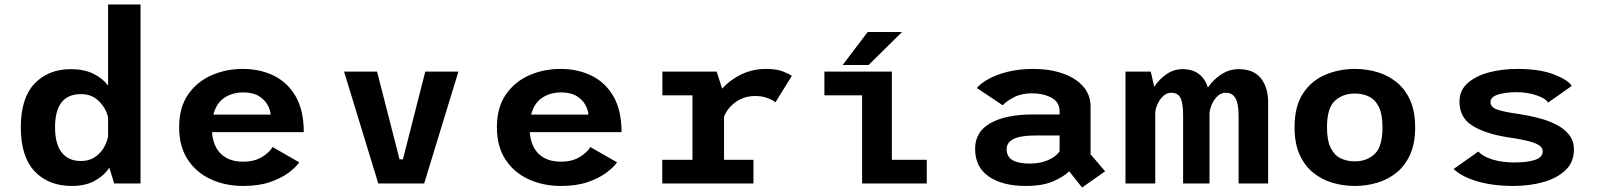

<svg xmlns="http://www.w3.org/2000/svg" viewBox="-20 -820 7140 858"><path d="M301 11Q196.5 11 134.8 -54.5Q73 -120 73 -251Q73 -382 134.5 -446.5Q196 -511 297 -511Q354.5 -511 395.8 -491.2Q437 -471.5 463 -438V-800H608V0H490.5L468.5 -70.5Q444 -34 402.5 -11.5Q361 11 301 11ZM226 -251Q226 -177.5 255.5 -139Q285 -100.5 342 -100.5Q376.5 -100.5 401.8 -116.5Q427 -132.5 442.5 -157.8Q458 -183 463 -210.5V-294.5Q455 -334.5 423 -367Q391 -399.5 342 -399.5Q226 -399.5 226 -251Z M1317.5 -94.5Q1302.5 -73 1270 -48.5Q1237.5 -24 1187 -6.5Q1136.5 11 1066.5 11Q988 11 923 -18.5Q858 -48 819.2 -106.5Q780.5 -165 780.5 -252Q780.5 -339 820 -396.8Q859.5 -454.5 924.2 -483.2Q989 -512 1065 -512Q1142.5 -512 1204.2 -481.5Q1266 -451 1301.8 -388.5Q1337.5 -326 1337.5 -229.5H927.5Q932.5 -164.5 968.8 -131Q1005 -97.5 1066.5 -97.5Q1116.5 -97.5 1150.8 -118.5Q1185 -139.5 1198 -163ZM1067.5 -407Q1019 -407 983 -383.2Q947 -359.5 933.5 -308H1189.5Q1188.5 -328 1175.8 -351.2Q1163 -374.5 1136.5 -390.8Q1110 -407 1067.5 -407Z M1880.5 -500H2028.5L1875.5 0H1670.5L1517.5 -500H1665L1765.5 -108H1780.5Z M2737.5 -94.5Q2722.5 -73 2690 -48.5Q2657.5 -24 2607 -6.5Q2556.5 11 2486.5 11Q2408 11 2343 -18.5Q2278 -48 2239.2 -106.5Q2200.5 -165 2200.5 -252Q2200.5 -339 2240 -396.8Q2279.5 -454.5 2344.2 -483.2Q2409 -512 2485 -512Q2562.5 -512 2624.2 -481.5Q2686 -451 2721.8 -388.5Q2757.5 -326 2757.5 -229.5H2347.5Q2352.5 -164.5 2388.8 -131Q2425 -97.5 2486.5 -97.5Q2536.5 -97.5 2570.8 -118.5Q2605 -139.5 2618 -163ZM2487.5 -407Q2439 -407 2403 -383.2Q2367 -359.5 2353.5 -308H2609.5Q2608.5 -328 2595.8 -351.2Q2583 -374.5 2556.5 -390.8Q2530 -407 2487.5 -407Z M3215.5 -106H3347V0H2939.5V-106H3074.5V-394H2940V-500H3182.5L3207 -424Q3241.5 -462.5 3292.2 -487.2Q3343 -512 3404 -512Q3450.5 -512 3479.2 -500.5Q3508 -489 3518.5 -481L3445.5 -363Q3432.5 -373 3409.5 -382Q3386.5 -391 3354 -391Q3305.5 -391 3267.8 -364Q3230 -337 3215.5 -298.5Z M3965.5 -106H4121.5V0H3832.5V-394H3664V-500H3965.5ZM3745.5 -529.5 3857.5 -677H4011L3861.5 -529.5Z M4815.5 18 4758 -54.5Q4734.5 -31 4687.2 -10Q4640 11 4563 11Q4460.5 11 4399 -31Q4337.5 -73 4337.5 -155Q4337.5 -231.5 4406.5 -270Q4475.5 -308.5 4595.5 -308.5H4715V-323Q4715 -364 4678.5 -383.5Q4642 -403 4592 -403Q4544.5 -403 4510.5 -385.2Q4476.5 -367.5 4461 -349.5L4345.5 -426.5Q4361 -446.5 4396 -466.2Q4431 -486 4482.2 -499Q4533.5 -512 4598 -512Q4670 -512 4727.8 -492.2Q4785.5 -472.5 4819.5 -434.8Q4853.5 -397 4853.5 -343V-130.5L4918.5 -54.5ZM4582 -89Q4628 -89 4663.2 -104.2Q4698.5 -119.5 4715 -143.5V-214.5H4605Q4478.5 -214.5 4478.5 -153.5Q4478.5 -119 4505.2 -104Q4532 -89 4582 -89Z M5009.5 0V-500H5122.5L5138 -432Q5160.5 -466.5 5193.2 -488.8Q5226 -511 5264.5 -511Q5310 -511 5338.2 -488.8Q5366.5 -466.5 5377.5 -428.5Q5402 -464.5 5437.8 -487.8Q5473.5 -511 5515 -511Q5582.5 -511 5614.8 -470Q5647 -429 5647 -363V0H5515V-304Q5515 -356 5501.2 -380.8Q5487.5 -405.5 5457 -405.5Q5437.5 -405.5 5422 -391.5Q5406.5 -377.5 5396.8 -356.5Q5387 -335.5 5385 -314.5V0H5267V-305Q5267 -357 5255.8 -381.2Q5244.5 -405.5 5214 -405.5Q5194.5 -405.5 5179.2 -391.8Q5164 -378 5154.2 -357.8Q5144.5 -337.5 5142.5 -318V0Z M6034.5 11Q5982 11 5933.8 -3.5Q5885.5 -18 5847.5 -49Q5809.5 -80 5787.2 -130Q5765 -180 5765 -251Q5765 -345.5 5803.2 -403Q5841.5 -460.5 5903 -486.2Q5964.5 -512 6034.5 -512Q6086.5 -512 6134.8 -497.8Q6183 -483.5 6221.2 -452.5Q6259.5 -421.5 6281.8 -371.8Q6304 -322 6304 -251Q6304 -180 6281.8 -130Q6259.5 -80 6221.2 -49Q6183 -18 6134.8 -3.5Q6086.5 11 6034.5 11ZM6034.5 -99Q6088 -99 6123 -131.8Q6158 -164.5 6158 -251Q6158 -308.5 6142 -341.5Q6126 -374.5 6098 -388.2Q6070 -402 6034.5 -402Q5980.5 -402 5945.2 -369.5Q5910 -337 5910 -251Q5910 -193 5926.2 -159.8Q5942.5 -126.5 5970.5 -112.8Q5998.5 -99 6034.5 -99Z M6743 11Q6651.5 11 6581.2 -9.8Q6511 -30.5 6476 -65L6586.5 -143Q6605.5 -121 6648.8 -107.5Q6692 -94 6745.5 -94Q6805.5 -94 6839.8 -105.5Q6874 -117 6874 -144Q6874 -168 6835 -181.8Q6796 -195.5 6712 -207.5Q6615 -223.5 6558.5 -259.2Q6502 -295 6502 -366Q6502 -416 6538.5 -448.5Q6575 -481 6633.8 -496.5Q6692.5 -512 6760 -512Q6861 -512 6924 -487.5Q6987 -463 7003.5 -436L6898 -361.5Q6887.5 -380 6846.5 -394Q6805.5 -408 6759 -408Q6708.5 -408 6674.5 -397.5Q6640.5 -387 6640.5 -364Q6640.5 -341 6671 -330.2Q6701.5 -319.5 6771.5 -310Q6811 -304 6853.2 -293.2Q6895.5 -282.5 6932 -264.5Q6968.5 -246.5 6991 -218.8Q7013.5 -191 7013.5 -151.5Q7013.5 -95.5 6975.8 -59.5Q6938 -23.5 6876.2 -6.2Q6814.5 11 6743 11Z"/></svg>

Font: League Mono SemiBold
Style: Regular
Weight: 600
Width: 6
Designer: Tyler Finck
Foundry: The League of Moveable Type / Tyler Finck
Version: Version 2.300;RELEASE